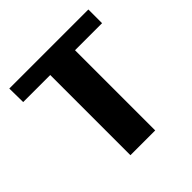

<svg xmlns="http://www.w3.org/2000/svg" viewBox="-140 -611 723 723"><g transform="rotate(-45 221.0 -250.0)"><path d="M155 0V-427H11L10 -500H431V-427H287V0Z"/></g></svg>

Font: Arsenal SC
Style: Bold
Weight: 700
Designer: Andrij Shevchenko
Foundry: Stairsfor
Version: Version 2.001; ttfautohint (v1.8.4.7-5d5b)